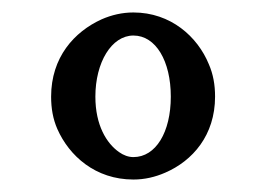

<svg xmlns="http://www.w3.org/2000/svg" viewBox="-20 -741 428 308"><path d="M62 -586C62 -567 65 -550 72 -534C91 -491 133 -453 194 -453C212 -453 229 -457 245 -464C289 -483 325 -524 325 -586C325 -605 322 -622 315 -638C297 -682 254 -721 194 -721C176 -721 159 -717 143 -710C99 -690 62 -649 62 -586ZM133 -586C133 -641 159 -684 194 -684C230 -684 254 -643 254 -586C254 -529 230 -489 194 -489C186 -489 178 -492 171 -497C151 -511 133 -540 133 -586Z"/></svg>

Font: Aerodynamic
Style: Regular
Weight: 500
Designer: Google
Version: Version 2.000980; 2014